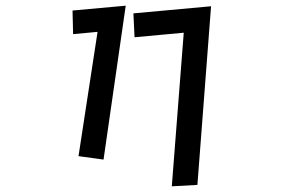

<svg xmlns="http://www.w3.org/2000/svg" viewBox="-20 -536 1040 675"><path d="M323 -424 237 -416 235 -499 422 -516 344 25 256 13ZM626 -421 453 -405 449 -489 722 -514 674 114 584 119Z"/></svg>

Font: Moralerspace Krypton JPDOC
Style: Regular
Weight: 400
Version: v0.0.6; ttfautohint (v1.8.4.7-5d5b-dirty) -l 6 -r 45 -G 200 